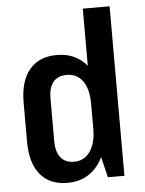

<svg xmlns="http://www.w3.org/2000/svg" viewBox="-53 -783 630 835"><g transform="rotate(-5 261.5 -365.5)"><path d="M208 9Q131 9 89.5 -41Q48 -91 48 -186V-354Q48 -449 90 -499Q132 -549 209 -549Q265 -549 305.5 -522Q346 -495 367.5 -444Q389 -393 389 -320V-222Q389 -150 367 -98.5Q345 -47 304.5 -19Q264 9 208 9ZM245 -80Q289 -80 314.5 -116.5Q340 -153 340 -216V-325Q340 -389 315 -424Q290 -459 245 -459Q206 -459 186 -434.5Q166 -410 166 -362V-177Q166 -130 186 -105Q206 -80 245 -80ZM340 -184V-740H457V0H385Z"/></g></svg>

Font: Pathway Extreme Condensed SemiBold
Style: Regular
Weight: 600
Width: 3
Version: Version 1.001;gftools[0.9.26]